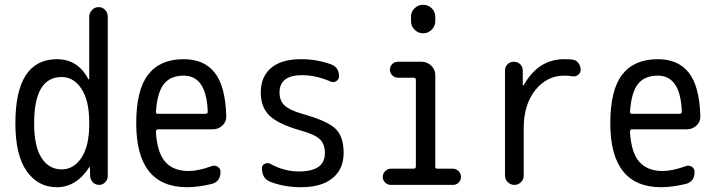

<svg xmlns="http://www.w3.org/2000/svg" viewBox="-20 -780 3040 810"><path d="M240.2 -455.1Q124 -455.1 124 -259.8Q124 -162.1 155.3 -113.8Q186.5 -65.4 240.2 -65.4Q291 -65.4 323.7 -114.7Q356.4 -164.1 356.4 -254.9V-264.6Q356.4 -355.5 323.7 -405.3Q291 -455.1 240.2 -455.1ZM219.7 9.8Q140.6 9.8 92.8 -57.6Q44.9 -125 44.9 -259.8Q44.9 -529.3 219.7 -530.3Q308.6 -530.3 352.5 -446.3Q352.5 -445.3 355.5 -445.3Q356.4 -445.3 356.4 -446.3V-710Q356.4 -725.6 368.2 -737.8Q379.9 -750 396 -750Q412.1 -750 423.3 -738.3Q434.6 -726.6 434.6 -710V-37.1Q434.6 -22.5 423.8 -11.2Q413.1 0 398.4 0Q382.8 0 372.1 -10.7Q361.3 -21.5 360.4 -37.1L359.4 -74.2Q359.4 -75.2 358.4 -75.2Q356.4 -75.2 356.4 -74.2Q301.8 9.8 219.7 9.8Z M754.9 -460.9Q700.2 -460.9 671.9 -426.3Q643.6 -391.6 637.7 -307.6Q637.7 -299.8 646.5 -299.8H846.7Q855.5 -299.8 856.4 -307.6Q851.6 -460.9 754.9 -460.9ZM769.5 9.8Q554.7 9.8 554.7 -259.8Q554.7 -400.4 605 -465.3Q655.3 -530.3 754.9 -530.3Q840.8 -530.3 885.7 -473.6Q930.7 -417 934.6 -291Q935.5 -266.6 918.5 -250.5Q901.4 -234.4 877 -234.4H646.5Q638.7 -234.4 637.7 -224.6Q642.6 -136.7 676.8 -97.7Q710.9 -58.6 775.4 -58.6Q816.4 -58.6 873 -79.1Q886.7 -84 898.4 -76.7Q910.2 -69.3 910.2 -54.7Q910.2 -13.7 873 -3.9Q814.5 9.8 769.5 9.8Z M1245.1 -230.5Q1153.3 -256.8 1116.7 -292.5Q1080.1 -328.1 1080.1 -389.6Q1080.1 -456.1 1123.5 -493.2Q1167 -530.3 1250 -530.3Q1316.4 -530.3 1376 -508.8Q1410.2 -496.1 1410.2 -458Q1410.2 -445.3 1398.9 -438Q1387.7 -430.7 1376 -435.5Q1312.5 -462.9 1254.9 -462.9Q1159.2 -462.9 1159.2 -389.6Q1159.2 -355.5 1180.2 -335.4Q1201.2 -315.4 1254.9 -299.8Q1360.4 -270.5 1395 -237.3Q1429.7 -204.1 1429.7 -135.3Q1429.7 -66.4 1382.8 -28.3Q1335.9 9.8 1250 9.8Q1179.7 9.8 1121.1 -12.7Q1085 -26.4 1085 -70.3Q1085 -83 1096.7 -88.9Q1108.4 -94.7 1120.1 -88.9Q1179.7 -56.6 1240.2 -56.6Q1351.6 -56.6 1350.6 -134.8Q1350.6 -171.9 1329.6 -192.4Q1308.6 -212.9 1245.1 -230.5Z M1628.9 0Q1615.2 0 1605 -9.8Q1594.7 -19.5 1594.7 -33.7Q1594.7 -47.9 1605 -58.1Q1615.2 -68.4 1628.9 -68.4H1724.6Q1733.4 -68.4 1734.4 -76.2V-443.4Q1734.4 -452.1 1724.6 -452.1H1659.2Q1645.5 -452.1 1635.3 -461.9Q1625 -471.7 1625 -485.8Q1625 -500 1634.8 -509.8Q1644.5 -519.5 1659.2 -519.5H1758.8Q1782.2 -519.5 1799.3 -502.9Q1816.4 -486.3 1816.4 -462.9V-76.2Q1816.4 -68.4 1824.2 -68.4H1890.6Q1904.3 -68.4 1914.6 -58.1Q1924.8 -47.9 1924.8 -33.7Q1924.8 -19.5 1915 -9.8Q1905.3 0 1890.6 0ZM1713.9 -709Q1713.9 -730.5 1729 -745.1Q1744.1 -759.8 1765.1 -759.8Q1786.1 -759.8 1801.3 -745.1Q1816.4 -730.5 1816.4 -709V-691.4Q1816.4 -669.9 1801.3 -654.8Q1786.1 -639.6 1765.1 -639.6Q1744.1 -639.6 1729 -654.8Q1713.9 -669.9 1713.9 -691.4Z M2150.4 0Q2133.8 0 2122.1 -11.7Q2110.4 -23.4 2110.4 -39.1V-482.4Q2110.4 -498 2121.1 -508.8Q2131.8 -519.5 2147.9 -519.5Q2164.1 -519.5 2174.8 -508.8Q2185.5 -498 2185.5 -482.4V-420.9Q2185.5 -419.9 2186.5 -419.9Q2188.5 -419.9 2189.5 -420.9Q2251 -530.3 2360.4 -530.3Q2384.8 -530.3 2396.5 -528.3Q2411.1 -526.4 2420.4 -513.7Q2429.7 -501 2429.7 -485.4Q2429.7 -472.7 2419.4 -464.4Q2409.2 -456.1 2396.5 -458Q2378.9 -460.9 2360.4 -460.9Q2287.1 -460.9 2238.3 -399.9Q2189.5 -338.9 2189.5 -240.2V-39.1Q2189.5 -22.5 2177.7 -11.2Q2166 0 2150.4 0Z M2754.9 -460.9Q2700.2 -460.9 2671.9 -426.3Q2643.6 -391.6 2637.7 -307.6Q2637.7 -299.8 2646.5 -299.8H2846.7Q2855.5 -299.8 2856.4 -307.6Q2851.6 -460.9 2754.9 -460.9ZM2769.5 9.8Q2554.7 9.8 2554.7 -259.8Q2554.7 -400.4 2605 -465.3Q2655.3 -530.3 2754.9 -530.3Q2840.8 -530.3 2885.7 -473.6Q2930.7 -417 2934.6 -291Q2935.5 -266.6 2918.5 -250.5Q2901.4 -234.4 2877 -234.4H2646.5Q2638.7 -234.4 2637.7 -224.6Q2642.6 -136.7 2676.8 -97.7Q2710.9 -58.6 2775.4 -58.6Q2816.4 -58.6 2873 -79.1Q2886.7 -84 2898.4 -76.7Q2910.2 -69.3 2910.2 -54.7Q2910.2 -13.7 2873 -3.9Q2814.5 9.8 2769.5 9.8Z"/></svg>

Font: Rounded Mgen+ 1m regular
Style: Regular
Weight: 400
Designer: [Source Han Sans]
Ryoko NISHIZUKA  (kana & ideographs); Paul D. Hunt (Latin, Greek & Cyrillic); Wenlong ZHANG  (bopomofo
Version: Version 1.059.20150602